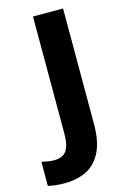

<svg xmlns="http://www.w3.org/2000/svg" viewBox="-214 -777 692 1055"><g transform="rotate(-15 132.5 -249.0)"><path d="M18 216Q-13 216 -36 213Q-59 210 -76 206V69Q-60 72 -42.5 75.5Q-25 79 -5 79Q25 79 45.5 67Q66 55 76 27Q86 -1 86 -49V-714H257V-57Q257 42 226.5 102.5Q196 163 142.5 189.5Q89 216 18 216Z"/></g></svg>

Font: Noto Sans Armenian ExtraBold
Style: Regular
Weight: 800
Version: Version 2.007